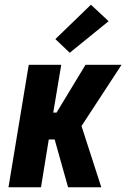

<svg xmlns="http://www.w3.org/2000/svg" viewBox="-20 -795 540 815"><path d="M16 0 102 -520H240L206 -317H220L343 -520H496L326 -260L410 0H269L212 -203H187L154 0ZM276 -571 215 -629 366 -775 441 -705Z"/></svg>

Font: Iosevka Heavy Oblique
Style: Regular
Weight: 900
Italic angle: -9°
Monospace: yes
Designer: Belleve Invis
Foundry: Belleve Invis
Version: Version 32.5.0; ttfautohint (v1.8.4)